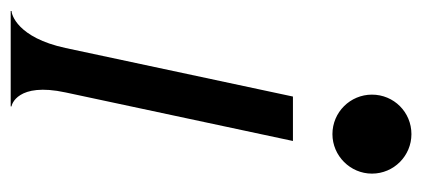

<svg xmlns="http://www.w3.org/2000/svg" viewBox="-230 -538 770 350"><g transform="rotate(-90 155.0 -363.0)"><path d="M161.5 -628.5 73 -214H154L242.5 -628.5C261.5 -716.5 304 -727 310 -727V-728.5H136V-727C138.5 -727 180.5 -716.5 161.5 -628.5ZM85.5 2C125.5 2 157.5 -30 157.5 -70C157.5 -109.5 125.5 -142 85.5 -142C46 -142 13.5 -109.5 13.5 -70C13.5 -30 46 2 85.5 2Z"/></g></svg>

Font: Beautique Display Thin
Style: Bold
Weight: 500
Italic angle: -12°
Designer: Nhat-Quang Ngo
Version: Version 1.100;Glyphs 3.2.3 (3260)